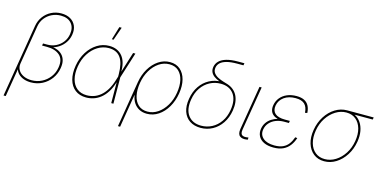

<svg xmlns="http://www.w3.org/2000/svg" viewBox="-86 -1231 3806 1914"><g transform="rotate(15 1816.5 -274.5)"><path d="M11.7 204.1 135.7 -546.9Q145 -602.5 176.5 -645Q208 -687.5 255.1 -711.4Q302.2 -735.4 358.4 -735.4Q413.6 -735.4 452.1 -712.9Q490.7 -690.4 508.1 -650.4Q525.4 -610.4 516.6 -558.1Q508.8 -511.2 484.1 -475.3Q459.5 -439.5 425.3 -416.5Q391.1 -393.6 354.5 -385.7L355.5 -390.6Q384.8 -386.2 412.4 -374.8Q439.9 -363.3 460.4 -341.8Q481 -320.3 490.2 -287.4Q499.5 -254.4 491.7 -207.5Q481.4 -144.5 445.8 -95.9Q410.2 -47.4 356.9 -19.8Q303.7 7.8 240.2 7.8Q198.2 7.8 164.8 -4.4Q131.3 -16.6 109.6 -39.1Q87.9 -61.5 80.1 -92.3L85.4 -104.5L34.2 204.1ZM240.7 -14.6Q297.9 -14.6 346.4 -39.3Q395 -64 427.5 -107.4Q460 -150.9 469.2 -207.5Q483.4 -293 436.3 -334.5Q389.2 -376 304.2 -376H253.9L257.8 -398.4H302.7Q351.1 -398.4 391.8 -418.9Q432.6 -439.5 459.7 -475.6Q486.8 -511.7 494.1 -558.6Q505.4 -627 468.5 -669.9Q431.6 -712.9 358.9 -712.9Q309.6 -712.9 266.8 -692.1Q224.1 -671.4 195.3 -634.3Q166.5 -597.2 158.2 -546.9L92.3 -147.9Q85.9 -108.9 103.8 -78.9Q121.6 -48.8 157.5 -31.7Q193.4 -14.6 240.7 -14.6Z M811 10.7Q741.7 10.7 696.3 -24.7Q650.9 -60.1 633.3 -123Q615.7 -186 629.4 -268.6Q643.1 -349.6 682.4 -412.1Q721.7 -474.6 779.1 -510.5Q836.4 -546.4 903.3 -546.4Q948.2 -546.4 982.7 -531Q1017.1 -515.6 1040 -486.8Q1063 -458 1074 -416.7Q1085 -375.5 1084 -323.7H1089.8L1088.9 -272L1090.8 0H1068.4L1066.4 -299.3Q1065.9 -354.5 1056.4 -396.5Q1046.9 -438.5 1027.1 -466.8Q1007.3 -495.1 976.8 -509.5Q946.3 -523.9 903.8 -523.9Q843.8 -523.9 790.8 -491.2Q737.8 -458.5 701.2 -400.9Q664.6 -343.3 651.9 -268.6Q639.2 -192.4 654.3 -134.8Q669.4 -77.1 709.5 -44.7Q749.5 -12.2 811 -12.2Q848.6 -12.2 884.3 -24.2Q919.9 -36.1 951.7 -62.5Q983.4 -88.9 1009.8 -131.3Q1036.1 -173.8 1054.7 -234.9L1149.9 -539.1H1173.3L1087.9 -268.1L1072.3 -214.4H1066.4Q1048.3 -154.3 1021 -111.3Q993.7 -68.4 959.7 -41.3Q925.8 -14.2 887.9 -1.7Q850.1 10.7 811 10.7ZM909.2 -616.7 950.7 -752.9H974.6L927.2 -616.7Z M1192.4 204.1 1270.5 -268.6Q1283.7 -349.1 1321 -411.9Q1358.4 -474.6 1412.6 -510.7Q1466.8 -546.9 1530.3 -546.9Q1594.2 -546.9 1636 -510.7Q1677.7 -474.6 1694.1 -411.6Q1710.4 -348.6 1697.3 -268.6Q1684.1 -188 1647 -124.8Q1609.9 -61.5 1555.9 -25.4Q1502 10.7 1437.5 10.7Q1392.6 10.7 1357.9 -7.6Q1323.2 -25.9 1301.5 -59.1Q1279.8 -92.3 1273.4 -136.7H1271L1214.8 204.1ZM1437.5 -11.7Q1495.1 -11.7 1544.4 -45.2Q1593.8 -78.6 1628.2 -136.5Q1662.6 -194.3 1674.8 -268.6Q1687 -342.3 1674.1 -400.1Q1661.1 -458 1624.8 -491.2Q1588.4 -524.4 1530.3 -524.4Q1472.7 -524.4 1423.1 -491Q1373.5 -457.5 1339.4 -399.7Q1305.2 -341.8 1293 -268.6Q1280.8 -194.3 1293.5 -136.5Q1306.2 -78.6 1342.5 -45.2Q1378.9 -11.7 1437.5 -11.7Z M1991.2 7.8Q1924.8 7.8 1878.7 -22.7Q1832.5 -53.2 1813 -109.4Q1793.5 -165.5 1806.2 -242.2Q1818.8 -319.3 1856.9 -374.8Q1895 -430.2 1951.2 -460.2Q2007.3 -490.2 2073.7 -490.2L2123.5 -467.3Q2085 -477.1 2052.5 -489.5Q2020 -502 1997.1 -518.8Q1974.1 -535.6 1963.6 -558.8Q1953.1 -582 1958 -612.3Q1963.9 -647.9 1990 -673.8Q2016.1 -699.7 2063.7 -713.6Q2111.3 -727.5 2182.6 -727.5H2248L2244.1 -705.1H2178.7Q2113.8 -705.1 2071.5 -693.6Q2029.3 -682.1 2007.3 -661.4Q1985.4 -640.6 1980.5 -612.3Q1974.6 -578.1 1991.9 -555.2Q2009.3 -532.2 2037.4 -518.3Q2065.4 -504.4 2093.8 -496.1Q2122.1 -487.8 2138.7 -482.4Q2172.9 -471.2 2198.7 -450.2Q2224.6 -429.2 2240.5 -398.9Q2256.3 -368.7 2261.2 -329.3Q2266.1 -290 2258.3 -242.2Q2245.6 -165.5 2207.5 -109.4Q2169.4 -53.2 2113.5 -22.7Q2057.6 7.8 1991.2 7.8ZM1991.2 -14.6Q2050.8 -14.6 2102.1 -41.7Q2153.3 -68.8 2188.7 -119.9Q2224.1 -170.9 2235.8 -242.2Q2253.4 -349.1 2208.5 -409.4Q2163.6 -469.7 2074.2 -469.7Q2014.6 -469.7 1962.9 -442.6Q1911.1 -415.5 1875.7 -364.5Q1840.3 -313.5 1828.6 -242.2Q1811 -135.3 1856.2 -75Q1901.4 -14.6 1991.2 -14.6Z M2469.7 1Q2420.9 9.3 2395.5 -11.2Q2370.1 -31.7 2378.9 -85.4L2454.1 -539.1H2476.6L2401.4 -85.4Q2394 -40.5 2413.8 -27.6Q2433.6 -14.6 2472.2 -22Q2475.6 -22.9 2475.1 -22.7Q2474.6 -22.5 2478 -22.9L2478.5 -1Q2476.6 -1 2474.4 -0.5Q2472.2 0 2469.7 1Z M2744.1 9.3Q2684.1 9.3 2644.3 -10Q2604.5 -29.3 2587.2 -63.2Q2569.8 -97.2 2576.7 -140.1Q2582.5 -175.8 2601.3 -203.6Q2620.1 -231.4 2649.7 -250.5Q2679.2 -269.5 2716.6 -279.3Q2753.9 -289.1 2796.9 -289.1H2834L2830.6 -267.1H2779.8Q2735.4 -267.1 2696.8 -252Q2658.2 -236.8 2632.3 -208Q2606.4 -179.2 2599.6 -138.7Q2590.3 -83 2630.4 -48.1Q2670.4 -13.2 2747.6 -13.2Q2800.3 -13.2 2835.2 -29.3Q2870.1 -45.4 2892.3 -75.2Q2914.6 -105 2928.7 -146L2950.2 -143.1Q2935.1 -97.2 2908.9 -63Q2882.8 -28.8 2842.5 -9.8Q2802.2 9.3 2744.1 9.3ZM2792.5 -267.6Q2748.5 -267.6 2716.3 -276.1Q2684.1 -284.7 2664.1 -301.3Q2644 -317.9 2636.5 -342.5Q2628.9 -367.2 2634.3 -399.4Q2642.1 -443.8 2669.2 -476.8Q2696.3 -509.8 2739 -528.1Q2781.7 -546.4 2835.9 -546.4Q2884.3 -546.4 2915.5 -530.8Q2946.8 -515.1 2963.1 -485.1Q2979.5 -455.1 2981.9 -411.1L2959 -406.7Q2955.6 -466.3 2925.3 -495.1Q2895 -523.9 2832.5 -523.9Q2760.7 -523.9 2714.1 -490.5Q2667.5 -457 2657.2 -400.9Q2648.4 -347.7 2680.4 -318.6Q2712.4 -289.6 2783.2 -289.6H2834L2830.6 -267.6Z M3267.1 10.7Q3202.1 10.7 3157 -24.9Q3111.8 -60.5 3092.5 -122.8Q3073.2 -185.1 3086.4 -264.6Q3099.6 -344.2 3139.4 -406.2Q3179.2 -468.3 3236.3 -503.7Q3293.5 -539.1 3358.4 -539.1H3632.8L3628.9 -516.6H3410.6H3358.4Q3300.3 -516.6 3247.8 -483.9Q3195.3 -451.2 3158.2 -394.5Q3121.1 -337.9 3108.9 -264.6Q3096.7 -190.9 3112.8 -133.8Q3128.9 -76.7 3168.9 -44.2Q3209 -11.7 3267.1 -11.7Q3325.7 -11.7 3377.9 -44.2Q3430.2 -76.7 3467 -133.8Q3503.9 -190.9 3516.1 -264.6Q3528.3 -337.9 3512 -394.8Q3495.6 -451.7 3456.1 -484.1Q3416.5 -516.6 3358.4 -516.6L3357.9 -535.2Q3406.2 -535.2 3444.1 -515.4Q3481.9 -495.6 3506.3 -459.5Q3530.8 -423.3 3539.6 -373.8Q3548.3 -324.2 3538.6 -264.6Q3525.4 -185.1 3485.6 -122.8Q3445.8 -60.5 3388.9 -24.9Q3332 10.7 3267.1 10.7Z"/></g></svg>

Font: Inter 18pt Thin
Style: Italic
Weight: 250
Italic angle: -9.3988°
Version: Version 4.001;git-66647c0bb